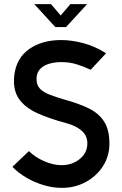

<svg xmlns="http://www.w3.org/2000/svg" viewBox="-20 -900 590 930"><path d="M280 10Q235 10 190.5 -3.5Q146 -17 107 -40Q68 -63 40 -92L120 -168Q152 -137 195.5 -118.5Q239 -100 278 -100Q330 -100 366.5 -130Q403 -160 403 -204Q404 -241 377 -265.5Q350 -290 303 -303Q220 -325 160.5 -352Q101 -379 71.5 -421.5Q42 -464 49 -534Q59 -619 121.5 -662.5Q184 -706 276 -706Q327 -706 383.5 -691Q440 -676 494 -642L419 -562Q388 -577 353 -588Q318 -599 282 -599Q251 -600 222.5 -592.5Q194 -585 176 -567.5Q158 -550 157 -521Q156 -489 173 -471Q190 -453 220.5 -441.5Q251 -430 291 -418Q361 -399 410 -375Q459 -351 484.5 -311Q510 -271 510 -204Q510 -144 479 -95.5Q448 -47 395.5 -18.5Q343 10 280 10ZM248 -769 146 -880H227L274 -825L321 -880H402L300 -769Z"/></svg>

Font: Kulim Park SemiBold
Style: Regular
Weight: 600
Designer: Noponies / Dale Sattler
Foundry: Noponies
Version: Version 1.000; ttfautohint (v1.8.3)